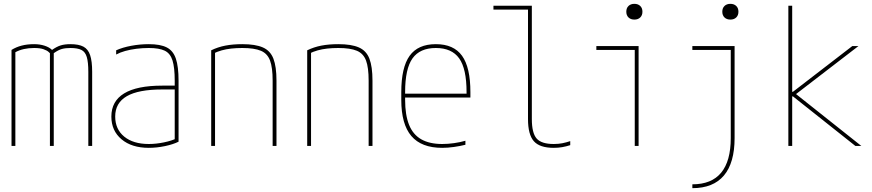

<svg xmlns="http://www.w3.org/2000/svg" viewBox="-20 -760 4540 1000"><path d="M40 0V-500Q64 -515 93 -522.5Q122 -530 158 -530Q187 -530 212 -522Q237 -514 251 -500Q275 -517 296 -523.5Q317 -530 347 -530Q390 -530 414.5 -517Q439 -504 449.5 -472.5Q460 -441 460 -386V0H440V-386Q440 -436 432 -463Q424 -490 404 -500Q384 -510 347 -510Q321 -510 302.5 -505Q284 -500 260 -483V0H240V-483Q240 -483 232.5 -490Q225 -497 207 -503.5Q189 -510 158 -510Q100 -510 60 -488V0Z M755 10Q666 10 613 -34.5Q560 -79 560 -153Q560 -233 626.5 -273.5Q693 -314 825 -314H900V-294H825Q701 -294 640.5 -259Q580 -224 580 -153Q580 -87 627 -48.5Q674 -10 755 -10Q793 -10 834 -18.5Q875 -27 901 -40L890 -22V-340Q890 -408 878.5 -445Q867 -482 838 -496Q809 -510 755 -510Q722 -510 690.5 -506Q659 -502 632 -494.5Q605 -487 585 -476V-498Q618 -513 663.5 -521.5Q709 -530 755 -530Q815 -530 848.5 -513Q882 -496 896 -454.5Q910 -413 910 -340V-22Q882 -8 839 1Q796 10 755 10Z M1080 -498Q1115 -515 1154 -522.5Q1193 -530 1242 -530Q1310 -530 1349 -513Q1388 -496 1404 -454.5Q1420 -413 1420 -340V0H1400V-340Q1400 -408 1386.5 -444.5Q1373 -481 1339 -495.5Q1305 -510 1242 -510Q1211 -510 1184 -507Q1157 -504 1134 -497.5Q1111 -491 1089 -480L1100 -494V0H1080Z M1580 -498Q1615 -515 1654 -522.5Q1693 -530 1742 -530Q1810 -530 1849 -513Q1888 -496 1904 -454.5Q1920 -413 1920 -340V0H1900V-340Q1900 -408 1886.5 -444.5Q1873 -481 1839 -495.5Q1805 -510 1742 -510Q1711 -510 1684 -507Q1657 -504 1634 -497.5Q1611 -491 1589 -480L1600 -494V0H1580Z M2283 10Q2175 10 2122.5 -51.5Q2070 -113 2070 -240V-280Q2070 -409 2113.5 -469.5Q2157 -530 2250 -530Q2343 -530 2386.5 -469.5Q2430 -409 2430 -280V-252H2080V-272H2420L2410 -262V-280Q2410 -402 2371.5 -456Q2333 -510 2250 -510Q2167 -510 2128.5 -456Q2090 -402 2090 -280V-240Q2090 -161 2110.5 -110Q2131 -59 2174 -34.5Q2217 -10 2283 -10Q2313 -10 2345 -14.5Q2377 -19 2404 -27V-6Q2376 1 2344 5.5Q2312 10 2283 10Z M2864 10Q2791 10 2760.5 -24.5Q2730 -59 2730 -140V-710H2550V-730H2750V-140Q2750 -67 2775 -38.5Q2800 -10 2864 -10Q2889 -10 2909 -14Q2929 -18 2950 -25V-4Q2928 3 2907.5 6.5Q2887 10 2864 10Z M3286 0V-500H3086V-520H3306V0ZM3284 -658Q3265 -658 3253.5 -669Q3242 -680 3242 -699Q3242 -718 3253.5 -729Q3265 -740 3284 -740Q3303 -740 3314.5 -729Q3326 -718 3326 -699Q3326 -680 3314.5 -669Q3303 -658 3284 -658Z M3586 200Q3686 200 3736 139.5Q3786 79 3786 -41V-500H3586V-520H3806V-41Q3806 88 3750.5 154Q3695 220 3586 220ZM3784 -658Q3765 -658 3753.5 -669Q3742 -680 3742 -699Q3742 -718 3753.5 -729Q3765 -740 3784 -740Q3803 -740 3814.5 -729Q3826 -718 3826 -699Q3826 -680 3814.5 -669Q3803 -658 3784 -658Z M4086 0V-730H4106V-282H4110L4419 -520H4451L4126 -270L4466 0H4435L4110 -258H4106V0Z"/></svg>

Font: M PLUS Code Latin Thin
Style: Regular
Weight: 250
Designer: Coji Morishita
Foundry: UNDERFOREST DESIGN
Version: Version 1.002; ttfautohint (v1.8.3)